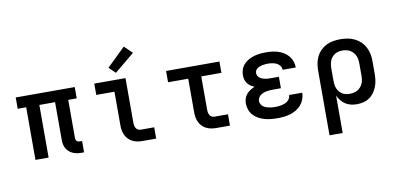

<svg xmlns="http://www.w3.org/2000/svg" viewBox="-86 -1047 3172 1538"><g transform="rotate(-10 1500.0 -278.0)"><path d="M505 8Q487 8 469 5.5Q451 3 434.5 -4Q418 -11 404 -22.5Q390 -34 381 -49.5Q372 -65 368 -82.5Q364 -100 364 -118V-428H236V0H129V-428H60V-520H540V-428H471V-118Q471 -111 473 -104.5Q475 -98 480 -93Q485 -88 491.5 -86Q498 -84 505 -84H523V8Z M1001 0Q980 0 959.5 -3.5Q939 -7 920.5 -16Q902 -25 887 -40Q872 -55 863 -74Q854 -93 850.5 -113.5Q847 -134 847 -155V-428H699V-520H953V-155Q953 -144 955.5 -132.5Q958 -121 964 -111.5Q970 -102 980 -97Q990 -92 1001 -92H1111V0ZM885 -575 833 -625 983 -771 1047 -709Z M1601 0Q1580 0 1559.5 -3.5Q1539 -7 1520.5 -16Q1502 -25 1487 -40Q1472 -55 1463 -74Q1454 -93 1450.5 -113.5Q1447 -134 1447 -155V-428H1283V-520H1717V-428H1553V-155Q1553 -144 1555.5 -132.5Q1558 -121 1564 -111.5Q1570 -102 1580 -97Q1590 -92 1601 -92H1711V0Z M2097 8Q2071 8 2045 5.5Q2019 3 1993.5 -4Q1968 -11 1945 -23.5Q1922 -36 1904 -55Q1886 -74 1876.5 -99.5Q1867 -125 1867 -151Q1867 -171 1873 -191Q1879 -211 1892 -226.5Q1905 -242 1922.5 -253Q1940 -264 1959 -272Q1942 -279 1927.5 -289Q1913 -299 1902.5 -313Q1892 -327 1887.5 -344.5Q1883 -362 1883 -380Q1883 -404 1891.5 -427.5Q1900 -451 1917 -468.5Q1934 -486 1955.5 -498Q1977 -510 2000.5 -516.5Q2024 -523 2048.5 -525.5Q2073 -528 2097 -528Q2122 -528 2147 -525Q2172 -522 2195.5 -514.5Q2219 -507 2240.5 -493.5Q2262 -480 2278 -461Q2294 -442 2302.5 -418Q2311 -394 2311 -369Q2311 -369 2311 -368Q2311 -367 2311 -367H2204Q2204 -367 2204 -367Q2204 -367 2204 -367Q2204 -385 2193 -400Q2182 -415 2166 -422.5Q2150 -430 2132.5 -433Q2115 -436 2097 -436Q2086 -436 2074.5 -435Q2063 -434 2052 -432Q2041 -430 2030.5 -426Q2020 -422 2010.5 -415.5Q2001 -409 1995.5 -399Q1990 -389 1990 -378Q1990 -378 1990 -378Q1990 -378 1990 -378Q1990 -366 1995.5 -355.5Q2001 -345 2010.5 -338Q2020 -331 2031 -327Q2042 -323 2053.5 -320.5Q2065 -318 2076.5 -317.5Q2088 -317 2100 -317H2165V-224H2100Q2087 -224 2073.5 -223Q2060 -222 2046.5 -219.5Q2033 -217 2020.5 -212Q2008 -207 1997.5 -199Q1987 -191 1980.5 -178.5Q1974 -166 1974 -153Q1974 -140 1980.5 -128Q1987 -116 1997.5 -108Q2008 -100 2020.5 -95.5Q2033 -91 2045.5 -88.5Q2058 -86 2071 -85Q2084 -84 2097 -84Q2111 -84 2124 -85.5Q2137 -87 2150 -90Q2163 -93 2175.5 -98.5Q2188 -104 2198 -112.5Q2208 -121 2214 -133.5Q2220 -146 2220 -159H2327Q2327 -159 2327 -158.5Q2327 -158 2327 -158Q2327 -132 2317.5 -106.5Q2308 -81 2291 -61Q2274 -41 2250.5 -27Q2227 -13 2202 -5.5Q2177 2 2150.5 5Q2124 8 2097 8Z M2483 215V-310Q2483 -339 2488 -368Q2493 -397 2506 -423.5Q2519 -450 2540 -471Q2561 -492 2587 -505Q2613 -518 2642.5 -523Q2672 -528 2701 -528Q2730 -528 2759.5 -523Q2789 -518 2816 -505Q2843 -492 2864.5 -471.5Q2886 -451 2900 -424.5Q2914 -398 2919.5 -369Q2925 -340 2925 -310V-210Q2925 -183 2921.5 -156.5Q2918 -130 2908.5 -105Q2899 -80 2883 -57.5Q2867 -35 2845 -20Q2823 -5 2796.5 1.5Q2770 8 2743 8Q2719 8 2695 2.5Q2671 -3 2651 -16Q2631 -29 2615.5 -48Q2600 -67 2590 -89V215ZM2701 -84Q2717 -84 2733 -87.5Q2749 -91 2763.5 -99Q2778 -107 2789 -119.5Q2800 -132 2806.5 -146.5Q2813 -161 2815.5 -177.5Q2818 -194 2818 -210V-310Q2818 -326 2815.5 -342.5Q2813 -359 2806.5 -373.5Q2800 -388 2789 -400.5Q2778 -413 2764 -421Q2750 -429 2733.5 -432.5Q2717 -436 2701 -436Q2685 -436 2669.5 -432.5Q2654 -429 2640.5 -420.5Q2627 -412 2616.5 -399.5Q2606 -387 2600.5 -372.5Q2595 -358 2592.5 -342Q2590 -326 2590 -310V-210Q2590 -194 2592 -178.5Q2594 -163 2600 -148Q2606 -133 2616 -120.5Q2626 -108 2639.5 -99.5Q2653 -91 2669 -87.5Q2685 -84 2701 -84Z"/></g></svg>

Font: Iosevka SS04 Semibold Extended
Style: Regular
Weight: 600
Width: 7
Monospace: yes
Designer: Belleve Invis
Foundry: Belleve Invis
Version: Version 19.0.0; ttfautohint (v1.8.4)